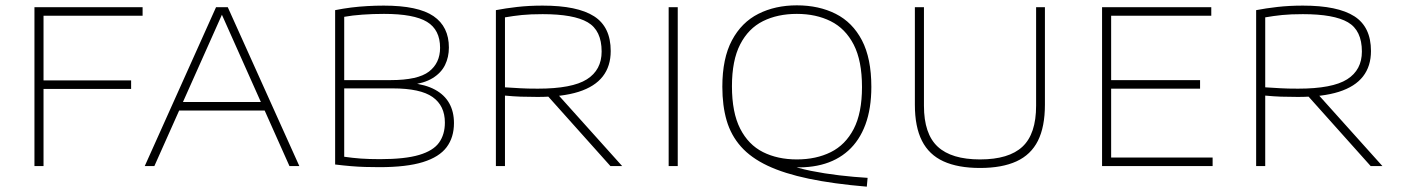

<svg xmlns="http://www.w3.org/2000/svg" viewBox="-20 -622 5262 719"><path d="M109 0V-595H514V-563H143V0ZM137 -289V-321H471V-289Z M522 0 789 -595H833L1101 0H1064L806 -578H816L558 0ZM641 -208 651 -240H972L981 -208Z M1401 4Q1372.5 4 1347 3.2Q1321.5 2.5 1294.5 0.2Q1267.5 -2 1235 -6V-584Q1265 -590 1295 -593.8Q1325 -597.5 1355.2 -599.2Q1385.5 -601 1417 -601Q1546 -601 1603.5 -561.5Q1661 -522 1661 -444Q1661 -408 1646.5 -378.5Q1632 -349 1600.2 -329.5Q1568.5 -310 1517 -304L1520 -311Q1573.5 -305.5 1609 -286.2Q1644.5 -267 1662.2 -235.5Q1680 -204 1680 -161Q1680 -107.5 1652.5 -70.8Q1625 -34 1563.8 -15Q1502.5 4 1401 4ZM1403 -26Q1496.5 -26 1549.5 -41.8Q1602.5 -57.5 1624.2 -88Q1646 -118.5 1646 -163Q1646 -226 1600.2 -258.5Q1554.5 -291 1450 -291H1261V-322H1443Q1545 -322 1586.5 -354Q1628 -386 1628 -443Q1628 -510.5 1579 -540.2Q1530 -570 1418 -570Q1376 -570 1337.5 -567.2Q1299 -564.5 1269 -559V-35Q1300 -30.5 1331.2 -28.2Q1362.5 -26 1403 -26Z M1837 0V-584Q1873 -591 1917 -596Q1961 -601 2012 -601Q2142.5 -601 2204.8 -561Q2267 -521 2267 -431Q2267 -374 2237.2 -335.8Q2207.5 -297.5 2146.8 -278.2Q2086 -259 1993 -259Q1958 -259 1930.2 -260Q1902.5 -261 1871 -264V0ZM2266 0 2012 -284H2055L2310 0ZM1994 -290Q2122.5 -290 2177.8 -325Q2233 -360 2233 -429Q2233 -508 2180.8 -538.5Q2128.5 -569 2012 -569Q1966.5 -569 1934.5 -565.8Q1902.5 -562.5 1871 -557V-295Q1905 -293 1929.2 -291.5Q1953.5 -290 1994 -290Z M2484 0V-595H2518V0Z M3226 77Q3100.5 66.5 3008.8 47.2Q2917 28 2854.5 -1.5Q2792 -31 2754.8 -73Q2717.5 -115 2701.2 -170.5Q2685 -226 2685 -297Q2685 -403.5 2721 -471Q2757 -538.5 2820 -570.2Q2883 -602 2964 -602Q3046.5 -602 3109.5 -570.2Q3172.5 -538.5 3207.8 -471Q3243 -403.5 3243 -297Q3243 -215.5 3220.8 -155.5Q3198.5 -95.5 3156.5 -57.8Q3114.5 -20 3055 -5Q2995.5 10 2921 2L2928 -7Q2966 7.5 3016.8 17.8Q3067.5 28 3122.5 34.5Q3177.5 41 3229 44ZM2964 -25Q3036 -25 3091 -52.2Q3146 -79.5 3177 -139.2Q3208 -199 3208 -296Q3208 -394.5 3177 -454.8Q3146 -515 3091 -542.5Q3036 -570 2964 -570Q2892 -570 2837.2 -542.8Q2782.5 -515.5 2751.8 -455.8Q2721 -396 2721 -299Q2721 -200.5 2751.8 -140.2Q2782.5 -80 2837.2 -52.5Q2892 -25 2964 -25Z M3650 7Q3567.5 7 3513.2 -17.8Q3459 -42.5 3432.5 -94.8Q3406 -147 3406 -230V-595H3440V-226Q3440 -120.5 3491.5 -72.8Q3543 -25 3650 -25Q3758 -25 3809 -72.8Q3860 -120.5 3860 -226V-595H3893V-230Q3893 -147 3866.8 -94.8Q3840.5 -42.5 3786.5 -17.8Q3732.5 7 3650 7Z M4107 0V-595H4516V-563H4141V-32H4521V0ZM4126 -290V-322H4474V-290Z M4684 0V-584Q4720 -591 4764 -596Q4808 -601 4859 -601Q4989.5 -601 5051.8 -561Q5114 -521 5114 -431Q5114 -374 5084.2 -335.8Q5054.5 -297.5 4993.8 -278.2Q4933 -259 4840 -259Q4805 -259 4777.2 -260Q4749.5 -261 4718 -264V0ZM5113 0 4859 -284H4902L5157 0ZM4841 -290Q4969.5 -290 5024.8 -325Q5080 -360 5080 -429Q5080 -508 5027.8 -538.5Q4975.5 -569 4859 -569Q4813.5 -569 4781.5 -565.8Q4749.5 -562.5 4718 -557V-295Q4752 -293 4776.2 -291.5Q4800.5 -290 4841 -290Z"/></svg>

Font: Encode Sans SC Expanded Thin
Style: Regular
Weight: 250
Width: 7
Designer: Multiple Designers
Foundry: Impallari Type
Version: Version 3.002